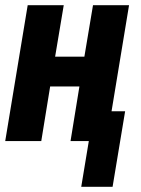

<svg xmlns="http://www.w3.org/2000/svg" viewBox="-20 -540 540 735"><path d="M291 175 320 0H250L284 -209H172L138 0H0L86 -520H224L191 -323H303L336 -520H474L407 -114H459L411 175Z"/></svg>

Font: Iosevka Curly Heavy
Style: Italic
Weight: 900
Italic angle: -9°
Monospace: yes
Designer: Belleve Invis
Foundry: Belleve Invis
Version: Version 22.1.2; ttfautohint (v1.8.4)